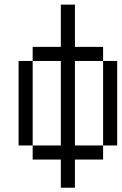

<svg xmlns="http://www.w3.org/2000/svg" viewBox="-20 -708 540 852"><path d="M312.5 -500H437.5V-437.5H312.5V-62.5H437.5V0H312.5V125H250V0H125V-62.5H250V-437.5H125V-500H250V-687.5H312.5ZM62.5 -437.5H125V-62.5H62.5ZM437.5 -437.5H500V-62.5H437.5Z"/></svg>

Font: 寒蝉点阵体 16px
Style: Regular
Weight: 400
Designer: Designed by Warren2060
Foundry: ChillType
Version: Version 1.000